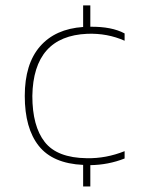

<svg xmlns="http://www.w3.org/2000/svg" viewBox="-20 -592 545 700"><path d="M97.9 -242.2Q101.6 -460.5 298.3 -468.8Q371.3 -471.5 434.3 -443.5V-470.1Q387.4 -495.4 309.3 -494.5V-572.2H283.1V-493.6Q181.5 -486.7 125.9 -422.8Q70.3 -358.9 70.3 -242.2Q70.3 -124.5 121.3 -60.2Q172.3 4.1 283.1 9.2V87.8H309.3V10.1Q375 9.2 434.3 -14.2V-40.9Q366.3 -13.8 296.4 -15.2Q188.4 -16.5 143.2 -74.2Q97.9 -131.9 97.9 -242.2Z"/></svg>

Font: Arad-FD-VF Thin
Style: Regular
Weight: 100
Designer: Mohammad Darvishi
Version: Version 1.010;September 21, 2024;FontCreator 15.0.0.2992 64-